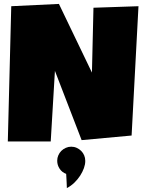

<svg xmlns="http://www.w3.org/2000/svg" viewBox="-20 -732 744 983"><path d="M689 -700.2 653.8 -38.1 397.9 -14.6 261.2 -369.1 239.7 -7.8H20L37.6 -700.2L281.7 -711.9L450.7 -360.4L458.5 -692.4ZM416.5 93.3Q416.5 109.4 409.7 128.7Q402.8 147.9 390.6 167Q378.4 186 361.1 202.9Q343.8 219.7 322.3 231Q322.3 231 322 223.1Q321.8 215.3 321.3 204.3Q320.8 193.4 320.1 180.7Q319.3 168 318.8 158.2Q297.4 150.4 285.2 131.8Q272.9 113.3 272.9 90.8Q272.9 76.2 278.6 63.2Q284.2 50.3 293.9 40.5Q303.7 30.8 316.9 24.9Q330.1 19 344.7 19Q359.4 19 372.6 24.9Q385.7 30.8 395.5 40.5Q405.3 50.3 410.9 63.2Q416.5 76.2 416.5 90.8Z"/></svg>

Font: Luckiest Guy
Style: Regular
Weight: 400
Designer: Astigmatic (AOETI)
Foundry: Astigmatic (AOETI)
Version: Version 1.000